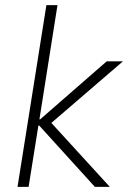

<svg xmlns="http://www.w3.org/2000/svg" viewBox="-20 -725 497 745"><path d="M48 0 160 -705H203L133 -262H136L394 -487H457L163 -234L161 -268L406 0H348L132 -238H129L91 0Z"/></svg>

Font: Nunito Sans 10pt SemiCondensed ExtraLight
Style: Italic
Weight: 250
Width: 4
Italic angle: -9°
Designer: Vernon Adams
Foundry: Vernon Adams
Version: Version 3.101;gftools[0.9.27]